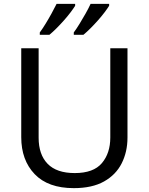

<svg xmlns="http://www.w3.org/2000/svg" viewBox="-20 -964 771 994"><path d="M640 -252Q640 -178 610 -118.5Q580 -59 518.5 -24.5Q457 10 362 10Q229 10 159.5 -62.5Q90 -135 90 -254V-714H180V-251Q180 -164 226.5 -116Q273 -68 367 -68Q464 -68 507.5 -119.5Q551 -171 551 -252V-714H640ZM545 -934Q537 -921 522 -901Q507 -881 487.5 -859Q468 -837 448.5 -817.5Q429 -798 412 -784H362V-796Q376 -815 392 -841Q408 -867 423.5 -894.5Q439 -922 449 -944H545ZM369 -934Q361 -921 346 -901Q331 -881 311.5 -859Q292 -837 272.5 -817.5Q253 -798 236 -784H186V-796Q200 -815 216 -841Q232 -867 247 -894.5Q262 -922 273 -944H369Z"/></svg>

Font: Noto Sans Bassa Vah
Style: Regular
Weight: 400
Designer: Monotype Design Team
Foundry: Monotype Imaging Inc.
Version: Version 2.002